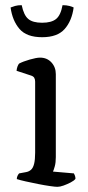

<svg xmlns="http://www.w3.org/2000/svg" viewBox="-20 -723 342 743"><path d="M202 0Q194 0 173 -3Q152 -6 127 -11Q102 -16 79.5 -21Q57 -26 45 -30Q45 -37 48 -43Q51 -49 54 -52L81 -57Q92 -59 100 -66Q108 -73 112 -89Q116 -105 116 -132V-407Q116 -416 112.5 -422Q109 -428 99 -431L44 -449Q45 -459 48 -466.5Q51 -474 54 -477Q69 -485 95 -492.5Q121 -500 135 -500Q162 -500 179 -481.5Q196 -463 196 -436V-115Q196 -94 192 -79.5Q188 -65 185 -59L266 -52Q268 -48 270 -43Q272 -38 272 -31Q267 -24 253.5 -17Q240 -10 226 -5Q212 0 202 0ZM143 -579Q83 -579 55.5 -611Q28 -643 21 -694Q28 -697 38.5 -700Q49 -703 64 -703Q72 -664 89.5 -649.5Q107 -635 143 -635Q179 -635 197 -649.5Q215 -664 222 -703Q237 -703 248.5 -700Q260 -697 265 -694Q258 -642 230 -610.5Q202 -579 143 -579Z"/></svg>

Font: Texturina 12pt Light
Style: Regular
Weight: 300
Designer: Guillermo Torres Carreño
Foundry: Omnibus-Type
Version: Version 1.002